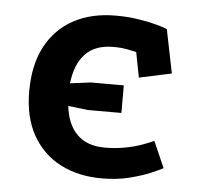

<svg xmlns="http://www.w3.org/2000/svg" viewBox="-42 -509 585 570"><g transform="rotate(5 250.5 -223.5)"><path d="M163.5 -186.8Q169.8 -132 199.5 -102.5Q229.2 -73 282 -73Q313.8 -73 342.4 -78.4Q371 -83.8 392.8 -91.8Q414.5 -99.8 427.2 -105.8L461.5 -27.5Q450.2 -21.2 424.8 -10.4Q399.2 0.5 362.5 9.6Q325.8 18.8 281 18.8Q210.8 18.8 157.6 -8.8Q104.5 -36.2 74.4 -89.5Q44.2 -142.8 44.2 -220Q44.2 -299.5 73.5 -354.2Q102.8 -409 155.8 -437.6Q208.8 -466.2 281 -466.2Q316 -466.2 347.8 -461.4Q379.5 -456.5 402.9 -450.1Q426.2 -443.8 435.2 -439.2L461.5 -309.5L365 -288.8L350.5 -363.8Q344.5 -365 325.6 -369Q306.8 -373 282 -373Q227.5 -373 198.4 -342.2Q169.2 -311.5 162.8 -254.2L224.2 -262H322.5V-179.8H222.8Z"/></g></svg>

Font: Podkova VF Beta
Style: Regular
Weight: 400
Designer: Ilya Yudin
Foundry: Cyreal (www.cyreal.org)
Version: Version 2.100